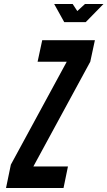

<svg xmlns="http://www.w3.org/2000/svg" viewBox="-20 -935 534 955"><path d="M10 0H296L318 -107H146L429 -628L452 -735H190L167 -628H312L34 -116ZM299.5 -825H406.5L494.5 -915H402.5L364.5 -880L341.5 -915H249.5Z"/></svg>

Font: League Gothic
Style: Italic
Weight: 400
Designer: The League of Moveable Type
Version: Version 1.600; ttfautohint (v1.8.3)